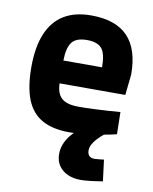

<svg xmlns="http://www.w3.org/2000/svg" viewBox="-82 -574 674 846"><g transform="rotate(10 255.0 -151.0)"><path d="M252 12Q177 12 129.5 -14.5Q82 -41 59.5 -97Q37 -153 37 -243Q37 -332 62 -392Q87 -452 136 -482Q185 -512 258 -512Q368 -512 422 -455.5Q476 -399 476 -286L466 -193H172Q173 -148 196 -127Q219 -106 273 -106Q303 -106 337.5 -107.5Q372 -109 404 -111Q436 -113 458 -115L460 -16Q436 -10 400 -3.5Q364 3 325 7.5Q286 12 252 12ZM171 -295H344Q344 -356 324.5 -379Q305 -402 258 -402Q210 -402 191 -377Q172 -352 171 -295ZM337 210Q304 210 278.5 198.5Q253 187 238.5 165.5Q224 144 224 114Q224 86 235 62.5Q246 39 264.5 19Q283 -1 305 -17L407 -7Q388 8 375 22.5Q362 37 355.5 50Q349 63 349 76Q349 91 357 99.5Q365 108 381 108Q388 108 400.5 106.5Q413 105 423 104L435 199Q406 204 380 207Q354 210 337 210Z"/></g></svg>

Font: Titillium Web SemiBold
Style: Regular
Weight: 600
Designer: Mohamed Gaber, Accademia di Belle Arti di Urbino
Foundry: Kief Type Foundry, Accademia di Belle Arti di Urbino
Version: Version 3.000; ttfautohint (v1.8.4)